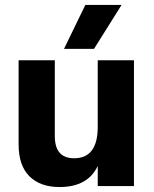

<svg xmlns="http://www.w3.org/2000/svg" viewBox="-20 -750 620 774"><path d="M359 -553H238L324 -730H470ZM520 0H374V-81Q334 4 220 4Q142 4 98.5 -39.5Q55 -83 55 -168V-507H201V-201Q201 -112 279 -112Q374 -112 374 -239V-507H520Z"/></svg>

Font: Hind Mysuru
Style: Bold
Weight: 700
Designer: Manushi Parikh, Hitesh Malaviya
Foundry: Indian Type Foundry
Version: Version 0.703;PS 1.0;hotconv 1.0.86;makeotf.lib2.5.63406